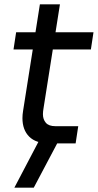

<svg xmlns="http://www.w3.org/2000/svg" viewBox="-20 -658 449 881"><path d="M207 0Q145 0 114 -31Q83 -62 83 -116Q83 -132 86 -150L163 -638H255L180 -163Q177 -146 177 -134Q177 -110 190.5 -94.5Q204 -79 234 -79H339L327 0ZM42 -431 54 -510H409L397 -431ZM46 203 163 -20H253L135 203Z"/></svg>

Font: MuseoModerno
Style: Italic
Weight: 400
Italic angle: -9°
Designer: Pablo Cosgaya, Héctor Gatti, Marcela Romero, and the Authors of The MuseoModerno Project.
Foundry: Omnibus-Type Team
Version: Version 1.003